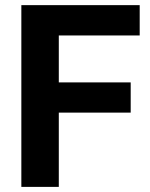

<svg xmlns="http://www.w3.org/2000/svg" viewBox="-20 -731 588 751"><path d="M491.2 -290.5H210V0H63.5V-710.9H526.4V-592.3H210V-408.7H491.2Z"/></svg>

Font: TypoPRO Roboto
Style: Bold
Weight: 700
Designer: Google
Version: Version 2.136; 2016